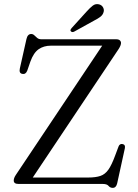

<svg xmlns="http://www.w3.org/2000/svg" viewBox="-20 -890 670 929"><path d="M554.5 -653.5 138.5 -31H406Q443 -31 465.8 -38.8Q488.5 -46.5 504.5 -69.2Q520.5 -92 537 -137L553.5 -181Q559 -195.5 573 -193Q588 -190 584 -172L547 -3Q542 19 525.5 19Q513 19 505.2 9.5Q497.5 0 477 0H69.5Q46.5 0 46.5 -16.5Q46.5 -28.5 56.5 -43.5L474.5 -669H226Q192 -669 167.2 -652Q142.5 -635 127 -592L112 -548.5Q104.5 -529 88 -532.5Q71 -535.5 76 -558.5L108 -701Q113.5 -725.5 131 -725.5Q139.5 -725.5 146 -719.2Q152.5 -713 160 -706.5Q167.5 -700 180.5 -700H542Q554 -700 559.8 -694.8Q565.5 -689.5 565.5 -682Q565.5 -671 554.5 -653.5ZM398.5 -833.5Q415.5 -852.5 429 -862.8Q442.5 -873 459 -869Q472.5 -865.5 478.5 -854.5Q484.5 -843.5 481.5 -832.5Q478 -818.5 466.2 -809.2Q454.5 -800 436.5 -791L339 -737Q329 -732 323 -738.5Q319.5 -742 321.2 -746Q323 -750 326 -753.5Z"/></svg>

Font: Fraunces 9pt Light
Style: Regular
Weight: 300
Version: Version 1.000;[0bf87f6ff]